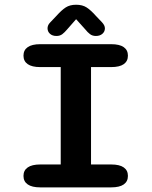

<svg xmlns="http://www.w3.org/2000/svg" viewBox="-20 -810 659 830"><path d="M154 0Q118 0 99.8 -12.8Q81.5 -25.5 81.5 -49.5Q81.5 -73.5 99.8 -86.2Q118 -99 154 -99H242.5V-520H154Q118 -520 99.8 -532.8Q81.5 -545.5 81.5 -569.5Q81.5 -593.5 99.8 -606.2Q118 -619 154 -619H460.5Q497 -619 515 -606.2Q533 -593.5 533 -569.5Q533 -545.5 515 -532.8Q497 -520 460.5 -520H373.5V-99H460.5Q497 -99 515 -86.2Q533 -73.5 533 -49.5Q533 -25.5 515 -12.8Q497 0 460.5 0ZM421.5 -713Q433.5 -700 433.5 -687.5Q433.5 -673.5 422.8 -664Q412 -654.5 394.5 -654.5Q379.5 -654.5 369 -662.5Q358.5 -670.5 349 -682.5L309 -727L269.5 -682Q259.5 -670 249.2 -662.2Q239 -654.5 224 -654.5Q206.5 -654.5 196 -664Q185.5 -673.5 185.5 -688Q185.5 -693.5 188 -700Q190.5 -706.5 197 -713L225.5 -743Q246 -766 264 -777.8Q282 -789.5 309 -789.5Q336.5 -789.5 354.5 -777.8Q372.5 -766 393 -743Z"/></svg>

Font: Sono Monospace SemiBold
Style: Regular
Weight: 600
Designer: Tyler Finck
Foundry: Tyler Finck
Version: Version 2.112